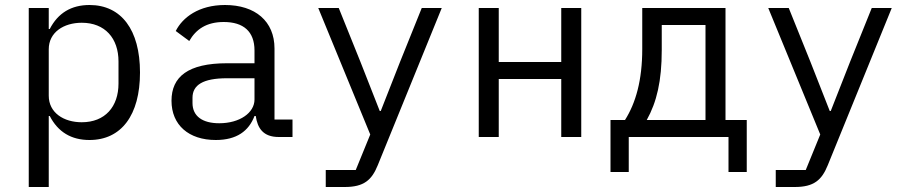

<svg xmlns="http://www.w3.org/2000/svg" viewBox="-20 -548 3640 768"><path d="M95 200H175V-84H179C212 -20 265 12 338 12C465 12 540 -87 540 -258C540 -429 465 -528 338 -528C265 -528 212 -496 179 -432H175V-516H95ZM307 -59C235 -59 175 -97 175 -165V-351C175 -419 235 -457 307 -457C400 -457 454 -395 454 -302V-214C454 -121 400 -59 307 -59Z M1150 0V-70H1078V-354C1078 -463 1001 -528 880 -528C775 -528 710 -478 683 -424L737 -384C764 -431 806 -460 875 -460C954 -460 998 -422 998 -346V-295H888C732 -295 666 -241 666 -145C666 -48 735 12 843 12C927 12 975 -24 998 -84H1003C1010 -36 1032 0 1095 0ZM857 -55C790 -55 750 -83 750 -136V-157C750 -208 792 -235 888 -235H998V-150C998 -97 939 -55 857 -55Z M1580 -300 1503 -104H1499L1422 -300L1335 -516H1253L1461 -10L1403 132H1283V200H1359C1436 200 1467 172 1491 113L1747 -516H1667Z M1895 0H1975V-232H2225V0H2305V-516H2225V-300H1975V-516H1895Z M2422 140H2495V0H2894V140H2967V-68H2882V-516H2549V-352C2549 -227 2523 -136 2480 -68H2422ZM2567 -68C2607 -140 2627 -224 2627 -348V-448H2802V-68Z M3380 -300 3303 -104H3299L3222 -300L3135 -516H3053L3261 -10L3203 132H3083V200H3159C3236 200 3267 172 3291 113L3547 -516H3467Z"/></svg>

Font: IBM Mono
Style: Regular
Weight: 400
Monospace: yes
Designer: Mike Abbink, Paul van der Laan, Pieter van Rosmalen
Foundry: Bold Monday
Version: Version 2.3